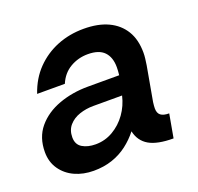

<svg xmlns="http://www.w3.org/2000/svg" viewBox="-98 -613 750 729"><g transform="rotate(-20 277.0 -248.0)"><path d="M163 12Q121 12 87 -3.5Q53 -19 32.5 -48.5Q12 -78 12 -118Q12 -177 45 -216.5Q78 -256 132.5 -276Q187 -296 251 -296H377Q378 -306 378.5 -313.5Q379 -321 379 -328Q379 -368 358 -390Q337 -412 292 -412Q253 -412 220.5 -393Q188 -374 172 -336H60Q79 -392 116 -430Q153 -468 202.5 -488Q252 -508 310 -508Q368 -508 408.5 -489Q449 -470 471 -434Q493 -398 493 -345Q493 -333 491.5 -321.5Q490 -310 488 -296L463 -156Q462 -149 461.5 -142Q461 -135 461 -131Q461 -112 472 -103.5Q483 -95 506 -95L489 0Q424 0 390.5 -19.5Q357 -39 348 -80Q327 -53 299.5 -32Q272 -11 238 0.5Q204 12 163 12ZM204 -80Q242 -80 274.5 -99Q307 -118 329.5 -149.5Q352 -181 361 -220H245Q215 -220 188.5 -211Q162 -202 145.5 -183Q129 -164 129 -135Q129 -106 150.5 -93Q172 -80 204 -80Z"/></g></svg>

Font: Rethink Sans SemiBold
Style: Italic
Weight: 600
Italic angle: -10°
Designer: The Rethink Sans project authors (Hans Thiessen). DM Sans designed by Colophon Foundry.
Foundry: Rethink Communications LLC
Version: Version 1.001